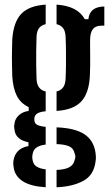

<svg xmlns="http://www.w3.org/2000/svg" viewBox="-20 -628 472 830"><path d="M177.5 181.5Q113 177.5 79.2 156Q45.5 134.5 39.5 98.5Q38 91 37.5 83.5Q37 76 38 68.5Q41 43 56.8 26Q72.5 9 103 3.5V-13Q47 -24 42.5 -68Q41 -77 41 -81Q41 -85 42.5 -93Q44.5 -113.5 61 -129.2Q77.5 -145 104 -148.5V-165Q69.5 -181 52.8 -213.8Q36 -246.5 33 -299.5Q32.5 -323 32 -341.8Q31.5 -360.5 31.5 -378.2Q31.5 -396 32 -415Q32.5 -434 33 -457Q38 -532.5 71.8 -568Q105.5 -603.5 177.5 -608V-523.5Q158 -519 148.5 -506Q139 -493 138 -469.5Q137 -438 136.5 -406.5Q136 -375 136.5 -344.8Q137 -314.5 138 -287Q139 -263.5 148.8 -250.2Q158.5 -237 177.5 -232.5V-147Q151 -144.5 139.8 -136.5Q128.5 -128.5 128.5 -114.5Q128.5 -113.5 128.5 -112.5Q128.5 -111.5 128.5 -110Q128.5 -96 139.2 -89.2Q150 -82.5 177.5 -79.5V-3Q154 -0.5 139 9Q124 18.5 121 38Q119.5 44.5 119.5 51Q119.5 57.5 121 64.5Q124 83.5 139 92.5Q154 101.5 177.5 104ZM224.5 181.5V106.5Q259.5 105.5 279 95.2Q298.5 85 303 62.5Q306 55.5 305.8 48.8Q305.5 42 302.5 35Q298 13 278.8 4.5Q259.5 -4 224.5 -5V-77.5Q304 -74.5 344.8 -47.8Q385.5 -21 393 33Q394 40 394.5 49.5Q395 59 393 70.5Q385.5 130 339 154.5Q292.5 179 224.5 181.5ZM224.5 -148.5V-232.5Q243 -237 252.8 -250.2Q262.5 -263.5 263.5 -287Q265 -314.5 265.2 -344.8Q265.5 -375 265.2 -406.5Q265 -438 263.5 -469.5Q262.5 -493 253 -506Q243.5 -519 224.5 -523.5V-608Q315.5 -602 346.5 -545H362Q365 -572.5 382.2 -586Q399.5 -599.5 431 -600V-517H418.5Q393.5 -517 381.5 -502Q369.5 -487 369.5 -454.5V-427.5Q369.5 -403 369.8 -383.2Q370 -363.5 369.8 -343.8Q369.5 -324 368.5 -299.5Q364.5 -224.5 330.8 -188.8Q297 -153 224.5 -148.5Z"/></svg>

Font: Big Shoulders Stencil Display Thin
Style: Bold
Weight: 700
Version: Version 2.001